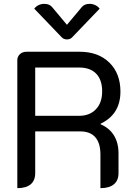

<svg xmlns="http://www.w3.org/2000/svg" viewBox="-20 -969 706 998"><path d="M70 -656Q70 -675 83.5 -687.5Q97 -700 118 -700H394Q491 -700 548.5 -643.5Q606 -587 606 -493Q606 -375 503 -326V-323Q548 -304 572 -265.5Q596 -227 596 -172V-69Q596 -31 572 -11Q548 9 502 9V-166Q502 -225 475.5 -255.5Q449 -286 397 -286H163V-69Q163 -31 139.5 -11Q116 9 70 9ZM391 -367Q446 -367 478.5 -401Q511 -435 511 -494Q511 -554 480 -586Q449 -618 391 -618H163V-367ZM405 -932Q419 -949 446 -949Q461 -949 475 -942.5Q489 -936 498 -924L357 -777Q346 -764 328 -764Q310 -764 299 -777L158 -924Q167 -936 181 -942.5Q195 -949 210 -949Q237 -949 251 -932L328 -840Z"/></svg>

Font: K2D
Style: Regular
Weight: 400
Version: Version 1.000; ttfautohint (v1.6)